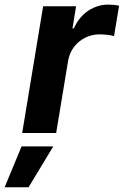

<svg xmlns="http://www.w3.org/2000/svg" viewBox="-78 -573 533 827"><path d="M17.5 0 107.8 -545.9H249.7L234.2 -450.8H240Q263.1 -501.3 302.8 -527.2Q342.4 -553.2 388.3 -553.2Q399.7 -553.2 412.5 -551.9Q425.3 -550.6 434.9 -548.3L413.2 -417.5Q403.1 -420.8 384.9 -422.9Q366.7 -425 351.1 -425Q317.6 -425 288.7 -410.5Q259.7 -396 240.4 -370.3Q221.1 -344.6 215.3 -310.7L163.9 0ZM-58 233.6 14.9 57.6H151.4L45.1 233.6Z"/></svg>

Font: Inter Variable
Style: Italic
Weight: 400
Italic angle: -9.39999°
Designer: Rasmus Andersson
Foundry: rsms
Version: Version 4.001;git-9221beed3